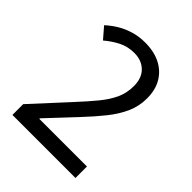

<svg xmlns="http://www.w3.org/2000/svg" viewBox="-204 -841 958 958"><g transform="rotate(45 275.5 -362.0)"><path d="M47 -76 218 -262Q267 -315 301.5 -357Q336 -399 355 -440Q374 -481 374 -530Q374 -587 342 -618Q310 -649 259 -649Q213 -649 175.5 -630Q138 -611 104 -582L54 -640Q80 -664 111.5 -683Q143 -702 180.5 -713Q218 -724 260 -724Q323 -724 368.5 -701Q414 -678 439 -635.5Q464 -593 464 -533Q464 -478 442 -429Q420 -380 381.5 -332Q343 -284 293 -231L156 -85V-81H492V0H47Z"/></g></svg>

Font: korean15
Style: Book
Weight: 400
Designer: Jelle Bosma - Monotype Design Team
Foundry: Monotype Imaging Inc.
Version: Version 2.003